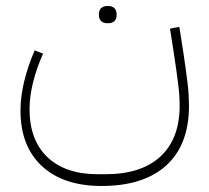

<svg xmlns="http://www.w3.org/2000/svg" viewBox="-20 -457 694 637"><path d="M317 160Q190 160 119 94Q48 28 48 -90Q48 -137 60.5 -188Q73 -239 95 -290L123 -279Q101 -230 89.5 -183Q78 -136 78 -95Q78 8 137.5 64.5Q197 121 304 121H330Q449 121 512.5 62Q576 3 576 -106Q576 -122 575 -138.5Q574 -155 571.5 -175Q569 -195 565.5 -220.5Q562 -246 557 -279L544 -362L575 -368L588 -285Q593 -252 596.5 -226Q600 -200 602.5 -179Q605 -158 606 -140Q607 -122 607 -106Q607 23 532 91.5Q457 160 317 160ZM335 -380Q323 -380 315.5 -387Q308 -394 308 -408Q308 -423 315.5 -430Q323 -437 335 -437H340Q352 -437 359.5 -430Q367 -423 367 -408Q367 -394 359.5 -387Q352 -380 340 -380Z"/></svg>

Font: IBM Plex Sans Arabic ExtLt
Style: Regular
Weight: 200
Designer: Mike Abbink, Paul van der Laan, Pieter van Rosmalen, Wael Morcos, Khajak Apelian
Foundry: Bold Monday
Version: Version 1.2